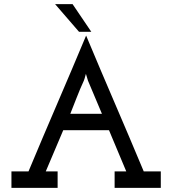

<svg xmlns="http://www.w3.org/2000/svg" viewBox="-20 -903 828 923"><path d="M257 0H35V-79H117Q186 -244 255.5 -405.5Q325 -567 394 -732Q463 -567 532.5 -405.5Q602 -244 671 -79H753V0H531V-79H587Q566 -129 545.5 -178Q525 -227 504 -277H284L200 -79H257ZM383 -515Q365 -476 348.5 -433.5Q332 -391 318 -356H470L403 -515L393 -548Q389 -532 386.5 -525Q384 -518 383 -515ZM419 -750H360Q331 -783 302.5 -816.5Q274 -850 245 -883H329Q352 -850 374 -816.5Q396 -783 419 -750Z"/></svg>

Font: Josefin Slab
Style: Bold
Weight: 700
Designer: Santiago Orozco
Foundry: Typemade
Version: Version 2.000